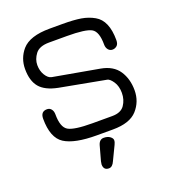

<svg xmlns="http://www.w3.org/2000/svg" viewBox="-148 -740 939 1050"><g transform="rotate(-20 321.5 -214.5)"><path d="M338.9 170.9Q326.2 200.2 305.7 200.2Q274.4 200.2 274.4 166Q274.4 166 277.3 148.4L300.8 63.5Q309.6 33.2 335 33.2Q357.4 33.2 371.1 43.5Q384.8 53.7 384.8 64.9Q384.8 76.2 377.9 89.8ZM180.7 -376 449.2 -328.1Q519.5 -315.4 551.3 -267.6Q583 -219.7 583 -153.8Q583 -87.9 540 -40Q497.1 7.8 398.4 7.8H304.7Q175.8 7.8 117.7 -29.3Q59.6 -66.4 59.6 -177.7Q59.6 -219.7 96.7 -219.7Q112.3 -219.7 121.6 -208Q130.9 -196.3 130.9 -177.7Q130.9 -102.5 164.6 -82.5Q198.2 -62.5 304.7 -62.5H419.9Q470.7 -62.5 491.7 -93.3Q512.7 -124 512.7 -163.6Q512.7 -203.1 495.1 -229.5Q477.5 -255.9 461.9 -258.8L195.3 -308.6Q122.1 -323.2 90.8 -360.8Q59.6 -398.4 59.6 -466.8Q59.6 -529.3 99.6 -576.2Q145.5 -628.9 261.7 -628.9H335.9Q401.4 -628.9 442.9 -622.1Q484.4 -615.2 518.6 -595.7Q583 -559.6 583 -445.3Q583 -422.9 571.8 -413.1Q560.5 -403.3 545.9 -403.3Q531.2 -403.3 521.5 -415Q511.7 -426.8 511.7 -445.3Q511.7 -520.5 478.5 -539.6Q445.3 -558.6 335.9 -558.6H232.4Q175.8 -558.6 152.8 -528.3Q129.9 -498 129.9 -464.4Q129.9 -430.7 145.5 -405.3Q161.1 -379.9 180.7 -376Z"/></g></svg>

Font: Jura
Style: DemiBold
Weight: 600
Version: Version 2.5